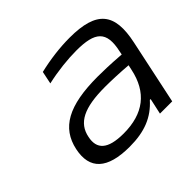

<svg xmlns="http://www.w3.org/2000/svg" viewBox="-127 -665 831 831"><g transform="rotate(-45 288.5 -250.0)"><path d="M386 -509C327 -509 262 -501 199 -486L187 -428C249 -442 314 -449 367 -449C481 -449 520 -417 497 -314L494 -298C428 -303 382 -304 353 -304C173 -304 88 -255 65 -148C43 -44 100 9 236 9C329 9 391 -17 441 -73H446L430 0H505L568 -297C600 -446 551 -509 386 -509ZM140 -147C154 -219 215 -250 344 -250C379 -250 433 -248 482 -244L477 -221C453 -107 380 -50 258 -50C160 -50 127 -85 140 -147Z"/></g></svg>

Font: LT Wave Light
Style: Italic
Weight: 300
Designer: Daniel Lyons
Version: Version 2.5 (Glyphs App)